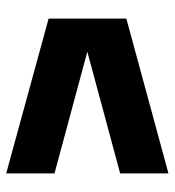

<svg xmlns="http://www.w3.org/2000/svg" viewBox="8 -610 564 620"><g transform="rotate(-90 290.0 -300.0)"><path d="M40 -194 433 -300 40 -406V-562L540 -425V-174L40 -38Z"/></g></svg>

Font: Urbanist
Style: Regular
Weight: 400
Designer: Corey Hu
Foundry: Corey Hu
Version: Version 1.2; befe77262ef67d88f1d94aa3d2e49ef1327b4483